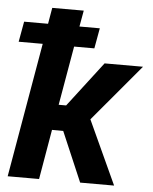

<svg xmlns="http://www.w3.org/2000/svg" viewBox="-53 -795 667 839"><g transform="rotate(5 280.0 -375.0)"><path d="M340.8 -589.8H252L207 -330.6H239.7L391.1 -528.3H559.6L350.6 -279.3L479 0H330.1L236.8 -218.3L187.5 -218.8L149.9 0H12.2L114.3 -589.8H8.8L24.9 -679.2H129.9L142.1 -750H280.3L267.6 -679.2H356.9Z"/></g></svg>

Font: RobotoInd
Style: Bold Italic
Weight: 700
Italic angle: -12°
Designer: Google
Version: Version 2.001150; 2014